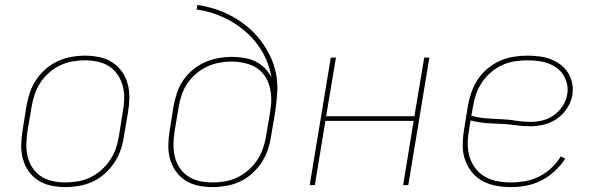

<svg xmlns="http://www.w3.org/2000/svg" viewBox="-20 -755 2440 783"><path d="M247 8Q217 8 188.5 2Q160 -4 136.5 -19Q113 -34 97 -56.5Q81 -79 73.5 -106.5Q66 -134 66.5 -163.5Q67 -193 72 -223L88 -323Q93 -351 102 -378Q111 -405 127.5 -429.5Q144 -454 167 -474Q190 -494 216.5 -506Q243 -518 271 -523Q299 -528 327 -528Q356 -528 385 -522Q414 -516 437.5 -501Q461 -486 477 -463.5Q493 -441 500.5 -413.5Q508 -386 507.5 -356.5Q507 -327 502 -297L485 -197Q481 -169 471.5 -142Q462 -115 445.5 -90.5Q429 -66 406.5 -46Q384 -26 357.5 -14Q331 -2 302.5 3Q274 8 247 8ZM247 -11Q272 -11 298 -15.5Q324 -20 348 -31.5Q372 -43 393 -61.5Q414 -80 429 -102.5Q444 -125 452.5 -150Q461 -175 465 -200L481 -300Q486 -327 486.5 -353.5Q487 -380 480.5 -404.5Q474 -429 460 -450Q446 -471 425 -484.5Q404 -498 378.5 -503.5Q353 -509 326 -509Q301 -509 275.5 -504.5Q250 -500 225.5 -488.5Q201 -477 180 -458.5Q159 -440 144.5 -417.5Q130 -395 121.5 -370Q113 -345 109 -320L92 -220Q88 -193 87.5 -166.5Q87 -140 93 -115.5Q99 -91 113 -70Q127 -49 148 -35.5Q169 -22 194.5 -16.5Q220 -11 247 -11Z M847 8Q817 8 788.5 2Q760 -4 736.5 -19Q713 -34 697 -56.5Q681 -79 673.5 -106.5Q666 -134 666.5 -163.5Q667 -193 672 -223L688 -323Q693 -350 702 -377Q711 -404 727.5 -428Q744 -452 767 -471Q790 -490 816.5 -501.5Q843 -513 870.5 -518Q898 -523 925 -523Q951 -523 975.5 -519Q1000 -515 1021.5 -504.5Q1043 -494 1060 -477Q1077 -460 1087 -439Q1081 -476 1066.5 -510Q1052 -544 1030.5 -573Q1009 -602 981.5 -626Q954 -650 922.5 -668Q891 -686 855.5 -698.5Q820 -711 782 -716L785 -735Q824 -729 860.5 -717Q897 -705 930 -686.5Q963 -668 991.5 -644Q1020 -620 1042.5 -590.5Q1065 -561 1081.5 -527Q1098 -493 1105.5 -455Q1113 -417 1110.5 -377Q1108 -337 1102 -297L1085 -197Q1081 -169 1071.5 -142Q1062 -115 1045.5 -90.5Q1029 -66 1006.5 -46Q984 -26 957.5 -14Q931 -2 902.5 3Q874 8 847 8ZM847 -11Q872 -11 898 -15.5Q924 -20 948 -31.5Q972 -43 993 -61.5Q1014 -80 1029 -102.5Q1044 -125 1052.5 -150Q1061 -175 1065 -200L1082 -300L1083 -312L1085 -322Q1089 -359 1081.5 -394Q1074 -429 1052.5 -455Q1031 -481 996.5 -492.5Q962 -504 925 -504Q901 -504 875.5 -499.5Q850 -495 826 -484Q802 -473 781 -455.5Q760 -438 745 -416Q730 -394 721.5 -369.5Q713 -345 709 -320L692 -220Q688 -193 687.5 -166.5Q687 -140 693 -115.5Q699 -91 713 -70Q727 -49 748 -35.5Q769 -22 794.5 -16.5Q820 -11 847 -11Z M1243 0 1329 -520H1350L1310 -281H1670L1710 -520H1731L1645 0H1624L1667 -262H1307L1264 0Z M2064 8Q2033 8 2003 2.5Q1973 -3 1947.5 -17Q1922 -31 1904 -53.5Q1886 -76 1876.5 -103.5Q1867 -131 1867 -161.5Q1867 -192 1872 -223L1888 -323Q1893 -351 1902.5 -378.5Q1912 -406 1928.5 -431Q1945 -456 1968.5 -475.5Q1992 -495 2019 -507Q2046 -519 2074.5 -523.5Q2103 -528 2130 -528Q2155 -528 2179.5 -525Q2204 -522 2226 -513.5Q2248 -505 2266.5 -491Q2285 -477 2297 -457.5Q2309 -438 2313.5 -414.5Q2318 -391 2314 -366Q2309 -339 2292.5 -313.5Q2276 -288 2251.5 -271Q2227 -254 2198.5 -247Q2170 -240 2143 -240Q2112 -240 2081.5 -244.5Q2051 -249 2020 -250Q1989 -251 1958.5 -253.5Q1928 -256 1899 -264L1892 -220Q1887 -192 1887.5 -164.5Q1888 -137 1896 -112Q1904 -87 1920.5 -66.5Q1937 -46 1959.5 -33.5Q1982 -21 2009 -16Q2036 -11 2064 -11Q2092 -11 2121 -16Q2150 -21 2177.5 -34.5Q2205 -48 2228 -69.5Q2251 -91 2267 -117L2285 -108Q2267 -80 2242 -57Q2217 -34 2187.5 -19Q2158 -4 2126.5 2Q2095 8 2064 8ZM2143 -258Q2168 -258 2192.5 -264Q2217 -270 2238.5 -285Q2260 -300 2274.5 -322.5Q2289 -345 2293 -369Q2297 -390 2292.5 -411Q2288 -432 2277.5 -449Q2267 -466 2250.5 -478Q2234 -490 2214.5 -497Q2195 -504 2173.5 -506.5Q2152 -509 2131 -509Q2105 -509 2079 -505Q2053 -501 2028 -489.5Q2003 -478 1982 -460Q1961 -442 1945.5 -419Q1930 -396 1921.5 -371Q1913 -346 1909 -320L1902 -283Q1931 -275 1961.5 -272.5Q1992 -270 2022.5 -269Q2053 -268 2083 -263Q2113 -258 2143 -258Z"/></svg>

Font: Iosevka SS04 Thin Extended
Style: Italic
Weight: 100
Width: 7
Italic angle: -9°
Monospace: yes
Designer: Belleve Invis
Foundry: Belleve Invis
Version: Version 19.0.0; ttfautohint (v1.8.4)